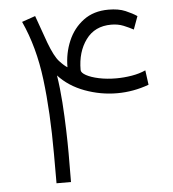

<svg xmlns="http://www.w3.org/2000/svg" viewBox="-48 -679 653 723"><g transform="rotate(-5 278.5 -317.0)"><path d="M393.6 -577.1Q331.5 -577.1 297.9 -531.2Q264.2 -485.4 264.2 -417Q264.2 -406.7 282.2 -396.7Q300.3 -386.7 330.1 -380.4Q359.9 -374 395.5 -374Q424.3 -374 453.9 -378.9Q483.4 -383.8 506.8 -394.5L514.2 -339.4Q455.6 -317.9 394 -317.9Q332 -317.9 272.5 -339.8Q212.9 -361.8 173.8 -404.3Q181.6 -355 185.3 -300.8Q189 -246.6 190.4 -196.5Q191.9 -146.5 191.9 -108.9L191.4 0H136.7V-110.8Q136.7 -269.5 121.3 -393.6Q106 -517.6 60.5 -616.7L111.3 -634.3L148.4 -530.3Q168.5 -477.1 186.3 -457.8Q204.1 -438.5 215.8 -431.6Q215.8 -484.4 235.4 -530.5Q254.9 -576.7 293.5 -605.5Q332 -634.3 388.2 -634.3Q426.3 -634.3 452.1 -623.3Q478 -612.3 495.1 -600.6L477.1 -551.3Q460.9 -560.1 440.2 -568.6Q419.4 -577.1 393.6 -577.1Z"/></g></svg>

Font: Vazirmatn FD ExtraLight
Style: Regular
Weight: 200
Designer: Saber Rastikerdar
Foundry: Saber Rastikerdar
Version: Version 33.003